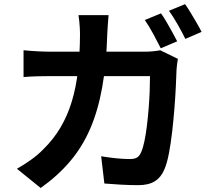

<svg xmlns="http://www.w3.org/2000/svg" viewBox="-20 -866 1040 941"><path d="M769 -800.5Q782 -782.8 796.6 -757.6Q811.2 -732.4 825 -707.4Q838.9 -682.4 848.3 -663.5L768 -629.3Q752.5 -660 731.1 -699.7Q709.7 -739.3 689.7 -768ZM887.1 -845.7Q900.4 -826.9 915.6 -801.6Q930.8 -776.3 945.1 -751.8Q959.5 -727.3 967.9 -709.7L888.4 -675.4Q873 -707.1 850.8 -746.1Q828.5 -785.2 808.1 -813.2ZM512.1 -791.8Q510.4 -774.2 508.6 -747.3Q506.8 -720.4 505.8 -702.4Q501.6 -553.2 480.9 -438Q460.2 -322.8 421.3 -233.5Q382.4 -144.2 322.3 -73.9Q262.3 -3.5 179.3 55.3L63 -38.9Q94 -56.2 129.3 -81Q164.6 -105.7 194.5 -136.5Q243.4 -184.9 277.2 -242.4Q311 -299.9 331.7 -368Q352.5 -436.2 362.1 -518.5Q371.8 -600.8 372.1 -699.8Q372.1 -711 371.2 -728.2Q370.3 -745.4 368.5 -762.7Q366.7 -780 364.7 -791.8ZM851.8 -577.5Q849.8 -565.3 847.6 -549.3Q845.4 -533.4 845.2 -524.7Q844.2 -492.7 841.8 -442.8Q839.4 -393 834.9 -335.4Q830.4 -277.8 823.8 -220.6Q817.2 -163.3 808 -114.8Q798.8 -66.3 785.5 -35.4Q770 2.3 739.5 21.9Q708.9 41.5 657.4 41.5Q614.5 41.5 571.2 38.9Q527.8 36.2 491.5 33.4L475.8 -100.2Q512.8 -93.9 549.9 -90.2Q587.1 -86.5 616.4 -86.5Q640.9 -86.5 653 -94.9Q665.1 -103.2 672.5 -122Q681.1 -141.2 687.9 -174.3Q694.8 -207.3 699.9 -248.6Q704.9 -289.8 708.5 -333.8Q712.1 -377.9 713.6 -419.1Q715.1 -460.2 715.1 -493H227.1Q201.7 -493 164.6 -492.1Q127.5 -491.2 95.4 -488.4V-619.8Q127.3 -616.5 163 -614.6Q198.7 -612.7 226.9 -612.7H689.5Q709 -612.7 728.3 -614.5Q747.6 -616.2 765.5 -619.6Z"/></svg>

Font: Noto Sans TC
Style: Regular
Weight: 100
Designer: Ryoko NISHIZUKA 西塚涼子 (kana, bopomofo & ideographs); Paul D. Hunt (Latin, Greek & Cyrillic); Sandoll Communications 산돌커뮤니
Foundry: Adobe
Version: Version 2.004;hotconv 1.0.118;makeotfexe 2.5.65603